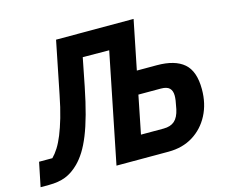

<svg xmlns="http://www.w3.org/2000/svg" viewBox="-135 -834 1154 976"><g transform="rotate(-15 441.5 -346.0)"><path d="M-36 6 -10 -121H60Q77 -138 92.5 -162.5Q108 -187 122.5 -222.5Q137 -258 151.5 -307.5Q166 -357 179 -424L234 -698H642L590 -440H695Q790 -440 837.5 -399Q885 -358 885 -263Q885 -187 854 -127.5Q823 -68 768 -34Q713 0 639 0H365L481 -576L342 -577L313 -430Q297 -350 280.5 -290Q264 -230 246 -185.5Q228 -141 208.5 -110Q189 -79 167 -57Q133 -23 96 -8.5Q59 6 8 6ZM526 -120H645Q682 -120 703 -138.5Q724 -157 733 -198Q739 -227 741 -242Q743 -257 743 -267Q743 -293 729.5 -306.5Q716 -320 684 -320H566Z"/></g></svg>

Font: IBM Plex Sans Condensed
Style: Bold Italic
Weight: 700
Width: 3
Italic angle: -11.31°
Designer: Mike Abbink, Paul van der Laan, Pieter van Rosmalen
Foundry: Bold Monday
Version: Version 3.201